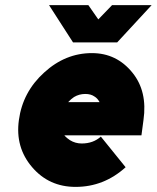

<svg xmlns="http://www.w3.org/2000/svg" viewBox="-20 -720 614 752"><path d="M172 -700 266 -554H439L574 -700H419L365 -644L326 -700ZM534 -190 542 -250Q558 -362 499 -435Q437 -512 340 -512Q236 -512 153 -436Q69 -360 54 -250Q39 -143 106 -65Q172 12 276 12Q387 12 472 -65L375 -185Q345 -158 300 -158Q275 -158 254 -171Q248 -175 242.5 -179.5Q237 -184 232 -190ZM314 -352Q336 -352 350 -342Q362 -335 370 -320H247Q258 -332 270 -340Q290 -352 314 -352Z"/></svg>

Font: Unageo
Style: Black-Italic
Weight: 900
Designer: Richard Sepsi
Foundry: Richard Sepsi
Version: Version 2.000